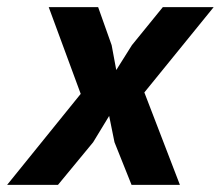

<svg xmlns="http://www.w3.org/2000/svg" viewBox="-61 -520 621 540"><path d="M166 -256 76 -500H215L253 -393L266 -323L310 -393L397 -500H540L345 -260L445 0H309L261 -120L246 -194L201 -120L102 0H-41Z"/></svg>

Font: PT Sans
Style: Bold Italic
Weight: 700
Italic angle: -12°
Designer: A.Korolkova, O.Umpeleva, V.Yefimov
Foundry: ParaType Ltd
Version: Version 2.003W OFL